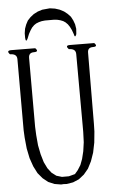

<svg xmlns="http://www.w3.org/2000/svg" viewBox="-62 -1000 623 1023"><g transform="rotate(-5 250.0 -488.0)"><path d="M148.4 -752.9Q168.9 -732.4 139.6 -732.4Q111.3 -732.4 111.3 -704.1V-335.9L113.3 -291L118.2 -236.3L127.9 -187.5L140.6 -144.5L157.2 -110.4L176.8 -85L201.2 -66.4L230.5 -57.6H267.6L300.8 -66.4L317.4 -85.9L334 -112.3L345.7 -143.6L355.5 -183.6L362.3 -231.4L364.3 -286.1V-323.2L363.3 -703.1Q363.3 -732.4 326.2 -732.4Q305.7 -753.9 334 -753.9L463.9 -752.9Q484.4 -732.4 455.1 -732.4Q426.8 -732.4 426.8 -705.1L424.8 -323.2L423.8 -283.2L418 -224.6L407.2 -171.9L391.6 -127L372.1 -88.9L347.7 -59.6L319.3 -37.1L287.1 -23.4L252 -17.6L237.3 -18.6L222.7 -17.6L187.5 -23.4L155.3 -37.1L127 -59.6L102.5 -88.9L83 -127L67.4 -171.9L56.6 -224.6L50.8 -283.2L48.8 -323.2V-703.1Q48.8 -732.4 11.7 -732.4Q-8.8 -753.9 20.5 -753.9ZM233.4 -895.5H212.9L195.3 -893.6L179.7 -889.6L165 -883.8L153.3 -876L141.6 -864.3L131.8 -849.6L122.1 -832L112.3 -807.6Q101.6 -785.2 99.6 -812.5V-836.9L103.5 -861.3L111.3 -882.8L122.1 -903.3L137.7 -919.9L156.2 -934.6L178.7 -946.3L203.1 -954.1L244.1 -958L271.5 -954.1L295.9 -946.3L318.4 -934.6L336.9 -919.9L352.5 -903.3L363.3 -882.8L371.1 -861.3L375 -836.9L373 -808.6Q364.3 -785.2 359.4 -810.5L351.6 -832L342.8 -849.6L333 -864.3L321.3 -876L309.6 -883.8L294.9 -889.6L279.3 -893.6L261.7 -895.5Z"/></g></svg>

Font: B2 Hana
Style: Regular
Weight: 500
Version: 2020-08-05; (max)